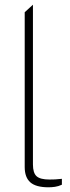

<svg xmlns="http://www.w3.org/2000/svg" viewBox="-20 -790 298 816"><path d="M186 6Q133 6 109 -15Q85 -36 85 -80V-738L120 -770V-91Q120 -55 135.5 -41Q151 -27 190 -27Q201 -27 214 -27.5Q227 -28 243 -30V-5Q228 2 213.5 4Q199 6 186 6Z"/></svg>

Font: REM Thin
Style: Regular
Weight: 250
Designer: Octavio Pardo
Foundry: Ashler Design
Version: Version 1.005;gftools[0.9.28]